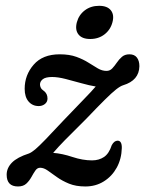

<svg xmlns="http://www.w3.org/2000/svg" viewBox="-20 -648 512 677"><path d="M409.5 -126Q408.5 -88 391.8 -57.2Q375 -26.5 346.2 -8.5Q317.5 9.5 281 9.5Q247.5 9.5 223.2 -0.5Q199 -10.5 180.8 -23.5Q162.5 -36.5 148.5 -46.5Q134.5 -56.5 121.5 -56.5Q111.5 -56.5 104.8 -46.8Q98 -37 90.8 -23.8Q83.5 -10.5 72.8 -0.5Q62 9.5 43.5 9.5Q3.5 9.5 3.5 -32Q3.5 -55.5 22 -74.5Q40.5 -93.5 82.5 -107Q92 -111 104.5 -121.5Q117 -132 140.2 -156Q163.5 -180 205 -224.5Q248.5 -270 275.5 -297.8Q302.5 -325.5 317.5 -343Q295.5 -346.5 267.2 -354.5Q239 -362.5 211.5 -369.5Q184 -376.5 164 -376.5Q141 -376.5 131 -368.8Q121 -361 121 -350Q121 -344.5 123.8 -338.8Q126.5 -333 134.5 -327.5Q147.5 -318 147.5 -300.5Q147.5 -288.5 138.2 -281.2Q129 -274 116.5 -274Q94.5 -274 80.8 -290Q67 -306 67 -335Q67 -383.5 98.8 -420Q130.5 -456.5 190.5 -456.5Q225 -456.5 249.5 -447.5Q274 -438.5 292 -427Q310 -415.5 325 -406.8Q340 -398 355.5 -398Q367.5 -398 375.8 -406.8Q384 -415.5 391.8 -427Q399.5 -438.5 409.8 -447.5Q420 -456.5 436.5 -456.5Q454 -456.5 462.8 -445Q471.5 -433.5 471.5 -414.5Q470.5 -364.5 414.5 -347.5Q404.5 -344.5 389.5 -332.8Q374.5 -321 349.5 -296.2Q324.5 -271.5 284 -229Q234 -179.5 208.8 -153.8Q183.5 -128 167.5 -109Q199.5 -106.5 235.5 -94.5Q271.5 -82.5 304.5 -82.5Q329 -82.5 346.8 -94.5Q364.5 -106.5 374 -136Q382.5 -152 395 -152Q410 -151.5 409.5 -126ZM298 -510.5Q269 -510.5 256.5 -526.8Q244 -543 251 -569.5Q258 -595.5 279 -611.5Q300 -627.5 329.5 -627.5Q358.5 -627.5 371 -611.5Q383.5 -595.5 376.5 -569.5Q369.5 -543 348.5 -526.8Q327.5 -510.5 298 -510.5Z"/></svg>

Font: Fraunces 72pt S100
Style: Italic
Weight: 400
Italic angle: -16°
Version: Version 1.000; ttfautohint (v1.8.3)